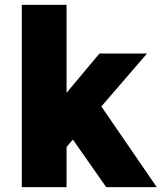

<svg xmlns="http://www.w3.org/2000/svg" viewBox="-20 -770 670 790"><path d="M417 0 279.8 -195.8 253.9 -165V0H69.8V-750H253.9V-388.2L389.2 -549.8H585L397 -332L625 0Z"/></svg>

Font: Stilu Bold
Style: Regular
Weight: 700
Designer: Genilson Lima Santos
Foundry: Genilson Lima Santos
Version: Version 1.200;PS 001.200;hotconv 1.0.88;makeotf.lib2.5.64775